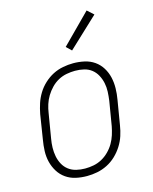

<svg xmlns="http://www.w3.org/2000/svg" viewBox="-115 -830 729 914"><g transform="rotate(-15 250.0 -373.0)"><path d="M200 8Q171 8 144.5 2Q118 -4 96.5 -19Q75 -34 61 -56.5Q47 -79 40.5 -105Q34 -131 35 -159Q36 -187 41 -215L60 -335Q65 -361 73 -385.5Q81 -410 95 -433Q109 -456 129.5 -475Q150 -494 173.5 -506Q197 -518 223 -523Q249 -528 274 -528Q302 -528 329 -522Q356 -516 377.5 -501Q399 -486 413 -463.5Q427 -441 433 -415Q439 -389 438.5 -361Q438 -333 433 -305L413 -185Q409 -159 401 -134.5Q393 -110 378.5 -87Q364 -64 344 -45Q324 -26 300 -14Q276 -2 250.5 3Q225 8 200 8ZM200 -29Q221 -29 242 -33Q263 -37 282.5 -47.5Q302 -58 318.5 -74.5Q335 -91 346 -110Q357 -129 363.5 -149.5Q370 -170 374 -191L394 -311Q397 -333 398 -355Q399 -377 394.5 -398Q390 -419 380 -437.5Q370 -456 354 -468.5Q338 -481 317 -486Q296 -491 273 -491Q253 -491 231.5 -487Q210 -483 190.5 -472.5Q171 -462 155 -445.5Q139 -429 127.5 -410Q116 -391 109.5 -370.5Q103 -350 100 -329L80 -209Q76 -187 75.5 -165Q75 -143 79 -122Q83 -101 93 -82.5Q103 -64 119.5 -51.5Q136 -39 157 -34Q178 -29 200 -29ZM285 -588 260 -612 401 -754 432 -726Z"/></g></svg>

Font: Iosevka SS04 XLt Obl
Style: Regular
Weight: 200
Italic angle: -9°
Monospace: yes
Designer: Belleve Invis
Foundry: Belleve Invis
Version: Version 19.0.0; ttfautohint (v1.8.4)